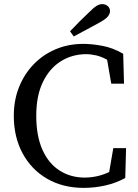

<svg xmlns="http://www.w3.org/2000/svg" viewBox="-20 -897 671 932"><path d="M386 15Q285 15 208.5 -29.5Q132 -74 89.5 -153Q47 -232 47 -335Q47 -411 72.5 -474.5Q98 -538 143.5 -585Q189 -632 250.5 -658Q312 -684 385 -684Q426 -684 477 -674.5Q528 -665 578 -636L582 -491H520L500 -607Q473 -622 447.5 -628Q422 -634 398 -634Q331 -634 276 -600Q221 -566 188.5 -499.5Q156 -433 156 -335Q156 -237 186 -170Q216 -103 269.5 -69Q323 -35 391 -35Q420 -35 450.5 -41.5Q481 -48 510 -62L530 -178H592L588 -33Q542 -8 490.5 3.5Q439 15 386 15ZM320 -745Q366 -794 414 -839Q435 -860 449 -868.5Q463 -877 476 -877Q492 -877 503 -867.5Q514 -858 514 -843Q514 -830 503.5 -817Q493 -804 464 -788Q433 -771 401.5 -754Q370 -737 338 -720Z"/></svg>

Font: Source Serif Pro
Style: Regular
Weight: 400
Designer: Frank Grießhammer
Foundry: Adobe Systems Incorporated
Version: Version 3.001;hotconv 1.0.111;makeotfexe 2.5.65597